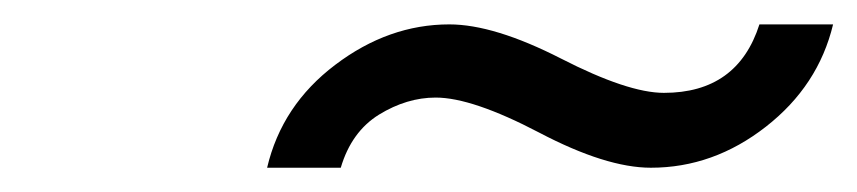

<svg xmlns="http://www.w3.org/2000/svg" viewBox="-20 -696 710 159"><path d="M201.2 -557.1Q213.4 -608.9 257.6 -642.3Q301.8 -675.8 352.1 -675.8Q389.2 -675.8 444.6 -647.5Q500 -619.1 529.8 -619.1Q590.8 -619.1 608.9 -675.8H669.9Q657.7 -625 614.3 -591.1Q570.8 -557.1 519 -557.1Q481.9 -557.1 426.5 -586.2Q371.1 -615.2 340.8 -615.2Q316.9 -615.2 293.9 -601.1Q271 -586.9 262.2 -557.1Z"/></svg>

Font: CMU Sans Serif
Style: Oblique
Weight: 500
Italic angle: -12°
Version: Version 0.7.0